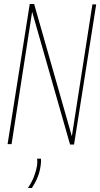

<svg xmlns="http://www.w3.org/2000/svg" viewBox="-20 -722 502 962"><path d="M18 0 129 -702H151L340 -39L443 -700H462L351 2H331L141 -663L38 0ZM166 73H185Q187 87 184 105Q180 137 169 164.5Q158 192 140 220H120Q141 188 151.5 159.5Q162 131 166 106Q168 87 166 73Z"/></svg>

Font: Georama SemiCondensed Thin
Style: Italic
Weight: 100
Width: 4
Italic angle: -9°
Designer: Jean-Baptiste Levee
Foundry: Production Type
Version: Version 1.000